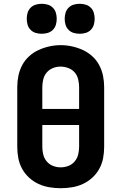

<svg xmlns="http://www.w3.org/2000/svg" viewBox="-20 -984 640 1012"><path d="M300 8Q270 8 240 3Q210 -2 183 -14.5Q156 -27 133.5 -47.5Q111 -68 96.5 -94.5Q82 -121 76.5 -150.5Q71 -180 71 -210V-525Q71 -555 77 -584.5Q83 -614 97 -640.5Q111 -667 133.5 -687.5Q156 -708 183.5 -720.5Q211 -733 240.5 -739.5Q270 -746 300 -746Q330 -746 359.5 -739.5Q389 -733 416.5 -720.5Q444 -708 466.5 -687.5Q489 -667 503 -640.5Q517 -614 523 -584.5Q529 -555 529 -525V-210Q529 -180 523.5 -150.5Q518 -121 503.5 -94.5Q489 -68 466.5 -47.5Q444 -27 417 -14.5Q390 -2 360 3Q330 8 300 8ZM203 -410H397V-525Q397 -545 392 -566Q387 -587 373.5 -602.5Q360 -618 339.5 -625.5Q319 -633 299 -633Q278 -633 258.5 -625Q239 -617 226 -601.5Q213 -586 208 -565.5Q203 -545 203 -525ZM300 -102Q321 -102 340.5 -109.5Q360 -117 373.5 -133Q387 -149 392 -169.5Q397 -190 397 -210V-325H203V-210Q203 -190 208 -169.5Q213 -149 226.5 -133Q240 -117 259.5 -109.5Q279 -102 300 -102ZM400 -806Q384 -806 368.5 -810.5Q353 -815 341.5 -826.5Q330 -838 325.5 -853.5Q321 -869 321 -885Q321 -901 325.5 -916.5Q330 -932 341.5 -943.5Q353 -955 368.5 -959.5Q384 -964 400 -964Q416 -964 431.5 -959.5Q447 -955 458.5 -943.5Q470 -932 474.5 -916.5Q479 -901 479 -885Q479 -869 474.5 -853.5Q470 -838 458.5 -826.5Q447 -815 431.5 -810.5Q416 -806 400 -806ZM200 -806Q184 -806 168.5 -810.5Q153 -815 141.5 -826.5Q130 -838 125.5 -853.5Q121 -869 121 -885Q121 -901 125.5 -916.5Q130 -932 141.5 -943.5Q153 -955 168.5 -959.5Q184 -964 200 -964Q216 -964 231.5 -959.5Q247 -955 258.5 -943.5Q270 -932 274.5 -916.5Q279 -901 279 -885Q279 -869 274.5 -853.5Q270 -838 258.5 -826.5Q247 -815 231.5 -810.5Q216 -806 200 -806Z"/></svg>

Font: Iosevka Curly XBdEx
Style: Regular
Weight: 800
Width: 7
Monospace: yes
Designer: Belleve Invis
Foundry: Belleve Invis
Version: Version 11.1.0; ttfautohint (v1.8.3)